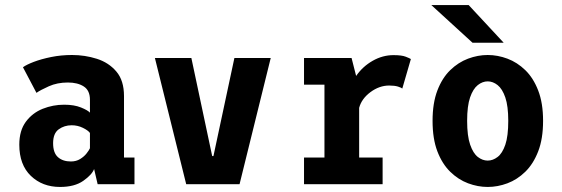

<svg xmlns="http://www.w3.org/2000/svg" viewBox="-20 -730 2228 761"><path d="M218 11Q148 11 102.2 -33Q56.5 -77 56.5 -156.5Q56.5 -212.5 82.5 -247.5Q108.5 -282.5 149.2 -298.8Q190 -315 234 -315Q274 -315 301 -304Q328 -293 336.5 -283.5V-334.5Q336.5 -371.5 312.2 -387.2Q288 -403 249 -403Q207 -403 173.5 -388Q140 -373 124.5 -362L71 -463.5Q84.5 -473.5 114 -484.8Q143.5 -496 182.8 -504Q222 -512 265.5 -512Q316.5 -512 363.8 -497Q411 -482 441.2 -446.5Q471.5 -411 471.5 -349V-105.5H513V0H367L353 -60Q344.5 -37.5 310 -13.2Q275.5 11 218 11ZM261 -90Q282 -90 297.8 -99.8Q313.5 -109.5 323.2 -122Q333 -134.5 336.5 -142.5V-203Q329.5 -213 308.8 -223.2Q288 -233.5 264 -233.5Q235 -233.5 212.8 -217.5Q190.5 -201.5 190.5 -162.5Q190.5 -124 209.8 -107Q229 -90 261 -90Z M718 0 594 -500H738.5L821 -111.5H826L909 -500H1053L929.5 0Z M1185 0V-105.5H1266V-394.5H1185V-500H1373.5L1391.5 -429Q1417.5 -466.5 1457 -489Q1496.5 -511.5 1539.5 -511.5Q1572.5 -511.5 1588.2 -505.2Q1604 -499 1608.5 -496L1574.5 -379Q1571 -382.5 1557.5 -386.8Q1544 -391 1522.5 -391Q1483.5 -391 1448.2 -364.8Q1413 -338.5 1403.5 -302.5V-105.5H1496.5V0Z M1913 11Q1874 11 1835.2 -3.5Q1796.5 -18 1764.5 -49.2Q1732.5 -80.5 1713.5 -130.2Q1694.5 -180 1694.5 -251Q1694.5 -321.5 1713.5 -371.2Q1732.5 -421 1764.5 -452Q1796.5 -483 1835.2 -497.5Q1874 -512 1913 -512Q1952.5 -512 1991.2 -497.5Q2030 -483 2062 -452Q2094 -421 2113.2 -371.2Q2132.5 -321.5 2132.5 -251Q2132.5 -180 2113.2 -130.2Q2094 -80.5 2062 -49.2Q2030 -18 1991.2 -3.5Q1952.5 11 1913 11ZM1913 -93.5Q1933.5 -93.5 1952.2 -107.8Q1971 -122 1982.8 -156.2Q1994.5 -190.5 1994.5 -251Q1994.5 -309.5 1982.8 -343.8Q1971 -378 1952.2 -392.8Q1933.5 -407.5 1913 -407.5Q1892.5 -407.5 1873.8 -392.8Q1855 -378 1843.2 -344Q1831.5 -310 1831.5 -251Q1831.5 -191 1843.5 -156.5Q1855.5 -122 1874 -107.8Q1892.5 -93.5 1913 -93.5ZM1853 -560.5 1689.5 -710H1837.5L1976.5 -560.5Z"/></svg>

Font: Trispace SemiCondensed SemiBold
Style: Regular
Weight: 600
Width: 4
Designer: Tyler Finck
Foundry: Etcetera Type Company
Version: Version 1.210; ttfautohint (v1.8.3)